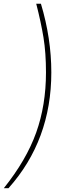

<svg xmlns="http://www.w3.org/2000/svg" viewBox="-90 -802 330 1018"><path d="M182.1 -418Q182.1 -58.6 -44.9 195.8H-69.8Q49.8 46.4 101.8 -98.9Q153.8 -244.1 153.8 -418Q153.8 -522.5 140.6 -603Q127.4 -683.6 102.1 -782.2H127Q182.1 -598.6 182.1 -418Z"/></svg>

Font: Creato Display Thin
Style: Italic
Weight: 265
Italic angle: -10°
Version: Version 1.000